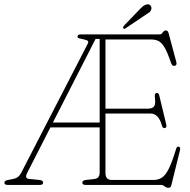

<svg xmlns="http://www.w3.org/2000/svg" viewBox="-36 -860 884 893"><path d="M427.5 -56.5V-267.5H198.5L91 -57Q77 -30 98.5 -28L147.5 -23Q164.5 -21.5 164.5 -10.5Q164.5 0 150.5 0H-1.5Q-15.5 0 -15.5 -10.5Q-15.5 -20 1.5 -23L24 -27.5Q40 -30.5 48.5 -38Q57 -45.5 63 -57L370.5 -653.5Q377.5 -666.5 372.2 -670.2Q367 -674 352.5 -677Q339 -679.5 331.8 -681.8Q324.5 -684 324.5 -689.5Q324.5 -700 338.5 -700H708Q714.5 -700 721 -709.2Q727.5 -718.5 734.5 -718.5Q745 -718.5 748 -706L784 -572Q788 -556.5 777 -554Q765 -550.5 759 -568.5Q742.5 -617.5 728.8 -640.2Q715 -663 700.2 -669.8Q685.5 -676.5 665 -676.5H454.5V-354.5H649.5Q672.5 -354.5 680.5 -365Q688.5 -375.5 684.5 -406Q682 -425 691.5 -427.5Q701.5 -430 705 -415L737 -282Q741 -267 731 -264.5Q721 -261.5 716.5 -277.5Q702 -332 663.5 -332H454.5V-55.5Q454.5 -23 484 -23H678.5Q700.5 -23 717.2 -34Q734 -45 749.5 -76.2Q765 -107.5 783 -167Q786.5 -179.5 795 -178Q804.5 -176.5 801 -161L761 1Q758 13.5 747.5 13.5Q738 13.5 729.8 6.8Q721.5 0 713.5 0H361Q347 0 347 -10.5Q347 -21.5 363.5 -23L403 -27.5Q427.5 -30.5 427.5 -56.5ZM408.5 -679 210 -290H427.5V-679ZM617.5 -820.5Q629.5 -833 639 -837Q648.5 -841 655.5 -839.5Q662.5 -838 666.2 -830.8Q670 -823.5 667.5 -816Q664.5 -806.5 658 -802.2Q651.5 -798 642 -791.5L546.5 -727.5Q541.5 -724 537.5 -728.5Q535.5 -731 537 -734.5Q538.5 -738 540.5 -740.5Z"/></svg>

Font: Fraunces 144pt S100 Thin
Style: Regular
Weight: 100
Version: Version 1.000; ttfautohint (v1.8.3)